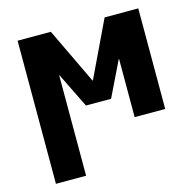

<svg xmlns="http://www.w3.org/2000/svg" viewBox="-107 -630 971 959"><g transform="rotate(-15 378.0 -150.0)"><path d="M530 -300 442 -119H312L223 -300H222V220H66V-520H238L376 -231H378L516 -520H690V0H532V-300Z"/></g></svg>

Font: M PLUS 1p ExtraBold
Style: Regular
Weight: 800
Version: Version 1.062